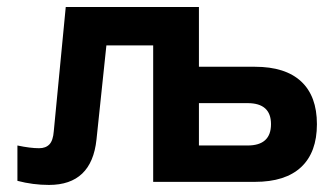

<svg xmlns="http://www.w3.org/2000/svg" viewBox="-20 -520 957 549"><path d="M255.9 -121.1Q242.2 8.8 120.1 8.8Q74.2 8.8 29.8 -2.9V-104Q66.4 -96.2 91.8 -96.2Q110.8 -96.2 121.3 -107.2Q131.8 -118.2 133.8 -145L168 -500H548.8V-329.1H709Q795.9 -329.1 841.1 -287.1Q886.2 -245.1 886.2 -165Q886.2 -84.5 841.1 -42.2Q795.9 0 709 0H418V-390.1H284.2ZM548.8 -104H688Q754.9 -104 754.9 -165Q754.9 -225.1 688 -225.1H548.8Z"/></svg>

Font: LT Wave Text Bold
Style: Regular
Weight: 700
Designer: Daniel Lyons
Version: Version 2.5 (Glyphs App)